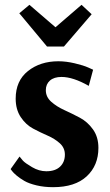

<svg xmlns="http://www.w3.org/2000/svg" viewBox="-20 -765 457 796"><path d="M175 -572 60 -710 102 -745 210 -652 318 -745 360 -706 245 -572ZM200 11Q163 11 131.5 3.5Q100 -4 81 -15Q62 -26 48.5 -37.5Q35 -49 30 -56L24 -64L61 -116Q66 -109 75 -99Q84 -89 113 -72Q142 -55 172 -55Q209 -55 229 -74Q249 -93 249 -124Q249 -152 228 -171Q207 -190 177 -203Q147 -216 117 -232Q87 -248 66 -279.5Q45 -311 45 -356Q45 -430 96 -470.5Q147 -511 222 -511Q254 -511 290 -502.5Q326 -494 346 -485L366 -476L348 -409Q283 -446 235 -446Q204 -446 187 -431Q170 -416 170 -391Q170 -363 192.5 -343Q215 -323 247 -308.5Q279 -294 311 -277Q343 -260 365.5 -228.5Q388 -197 388 -152Q388 -79 339.5 -34Q291 11 200 11Z"/></svg>

Font: Arsenal
Style: Bold
Weight: 700
Designer: Andrij Shevchenko
Foundry: Stairsfor
Version: Version 2.001;PS 002.001;hotconv 1.0.88;makeotf.lib2.5.64775